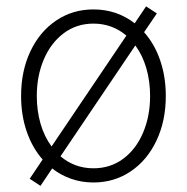

<svg xmlns="http://www.w3.org/2000/svg" viewBox="-20 -569 593 609"><path d="M74.2 -2 115.2 -63Q82.5 -100.1 64.7 -151.9Q46.9 -203.6 46.9 -264.6Q46.9 -343.8 76.4 -406.2Q106 -468.8 158.2 -503.9Q210.4 -539.1 276.4 -539.1Q350.6 -539.1 407.2 -495.1L443.4 -548.8L477.5 -526.4L437 -466.8Q470.2 -429.7 488 -377.7Q505.9 -325.7 505.9 -264.6Q505.9 -185.5 476.3 -123Q446.8 -60.5 394.5 -25.4Q342.3 9.8 276.4 9.8Q239.3 9.8 206.1 -1.7Q172.9 -13.2 145.5 -34.7L108.4 20.5ZM456.1 -264.6Q456.1 -311.5 444.1 -352.8Q432.1 -394 409.2 -424.8L171.9 -73.2Q216.8 -35.2 276.4 -35.2Q330.1 -35.2 370.8 -65.4Q411.6 -95.7 433.8 -148.2Q456.1 -200.7 456.1 -264.6ZM143.6 -104.5 380.9 -456.1Q335.9 -494.1 276.4 -494.1Q222.7 -494.1 181.9 -463.4Q141.1 -432.6 118.9 -380.4Q96.7 -328.1 96.7 -264.6Q96.7 -217.8 108.6 -176.5Q120.6 -135.3 143.6 -104.5Z"/></svg>

Font: Pretendard ExtraLight
Style: Regular
Weight: 200
Designer: Base glyphs from Inter by Rasmus Andersson; Hangeul glyphs from Noto Sans CJK(Source Han Sans) by Jang Soo-young and Kan
Foundry: Kil Hyung-jin
Version: Version 1.309